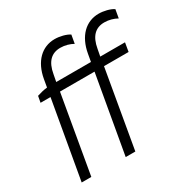

<svg xmlns="http://www.w3.org/2000/svg" viewBox="-163 -860 977 1001"><g transform="rotate(-30 325.0 -359.0)"><path d="M75 -505 68 -467H128L46 0H104L185 -467H393L311 0H369L450 -467H598L607 -520H458L466 -562C478 -632 512 -664 565 -664C593 -664 620 -656 641 -644L650 -695C629 -709 592 -718 562 -718C485 -718 427 -662 410 -565L402 -520H193L201 -562C213 -632 247 -664 300 -664C328 -664 355 -656 376 -644L385 -695C364 -709 327 -718 297 -718C220 -718 162 -662 145 -565L137 -519C117 -517 93 -511 75 -505Z"/></g></svg>

Font: Fixel Text 20240404 Light
Style: Italic
Weight: 300
Width: 4
Italic angle: -10°
Designer: AlfaBravo + MacPaw
Foundry: Kyrylo Tkachov, Marchela Mozhyna, Serhii Makarenko, Maria Weinstein, Zakhar Kryvoshyya
Version: Version 1.211;Glyphs 3.2 (3225)